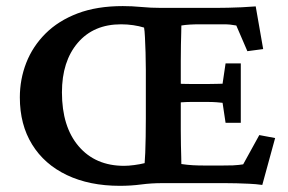

<svg xmlns="http://www.w3.org/2000/svg" viewBox="-20 -599 941 628"><path d="M372.1 8.8Q272.5 8.8 198.7 -26.4Q125 -61.5 85 -126.5Q44.9 -191.4 44.9 -280.3Q44.9 -339.8 65.9 -393.6Q86.9 -447.3 128.9 -489.3Q170.9 -531.2 233.9 -555.2Q296.9 -579.1 381.8 -579.1Q411.1 -579.1 441.9 -576.2Q472.7 -573.2 506.8 -573.2H686.5Q704.1 -573.2 725.6 -573.7Q747.1 -574.2 770.5 -575.2Q793.9 -576.2 816.4 -578.1L840.8 -438.5L789.1 -431.6L752.9 -515.6Q742.2 -517.6 732.4 -518.6Q722.7 -519.5 710.9 -519.5H634.8Q616.2 -519.5 600.6 -518.6Q585 -517.6 573.2 -515.6Q573.2 -509.8 572.8 -493.2Q572.3 -476.6 571.8 -452.6Q571.3 -428.7 571.3 -399.4V-174.8Q571.3 -147.5 571.8 -124.5Q572.3 -101.6 572.8 -85.9Q573.2 -70.3 573.2 -62.5Q592.8 -59.6 610.4 -58.6Q627.9 -57.6 650.4 -57.6H706.1Q729.5 -57.6 741.7 -58.1Q753.9 -58.6 761.2 -59.6Q768.6 -60.5 775.4 -61.5L828.1 -157.2L879.9 -147.5L837.9 5.9Q816.4 2.9 794.9 2Q773.4 1 753.9 0.5Q734.4 0 716.8 0H510.7Q474.6 0 441.4 4.4Q408.2 8.8 372.1 8.8ZM385.7 -56.6Q400.4 -56.6 418.9 -59.1Q437.5 -61.5 453.1 -65.4Q454.1 -77.1 455.1 -99.6Q456.1 -122.1 456.5 -151.4Q457 -180.7 457 -211.9V-371.1Q457 -399.4 456.1 -427.2Q455.1 -455.1 454.1 -477.1Q453.1 -499 451.2 -508.8Q435.5 -513.7 416 -516.6Q396.5 -519.5 376 -519.5Q286.1 -519.5 234.4 -459Q182.6 -398.4 182.6 -296.9Q182.6 -184.6 237.3 -120.6Q292 -56.6 385.7 -56.6ZM717.8 -197.3 708 -262.7Q701.2 -263.7 688 -264.6Q674.8 -265.6 656.2 -265.6H608.4Q591.8 -265.6 577.1 -264.6Q562.5 -263.7 551.8 -262.7V-326.2Q562.5 -325.2 577.1 -324.7Q591.8 -324.2 608.4 -324.2H656.2Q674.8 -324.2 688 -324.7Q701.2 -325.2 708 -325.2L717.8 -391.6H767.6V-197.3Z"/></svg>

Font: Crimson Pro SemiBold
Style: Regular
Weight: 600
Designer: Jacques Le Bailly
Foundry: Baron von Fonthausen
Version: Version 1.003